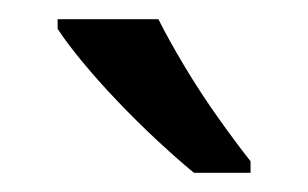

<svg xmlns="http://www.w3.org/2000/svg" viewBox="-20 -786 321 200"><path d="M145 -766Q156 -744 172.5 -716.5Q189 -689 207.5 -663Q226 -637 241 -618V-606H182Q165 -620 144 -639.5Q123 -659 102.5 -680.5Q82 -702 65.5 -722Q49 -742 40 -756V-766Z"/></svg>

Font: hexkorean15
Style: Book
Weight: 400
Designer: Jelle Bosma - Monotype Design Team
Foundry: Monotype Imaging Inc.
Version: Version 2.003